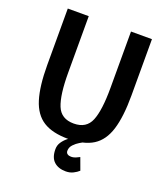

<svg xmlns="http://www.w3.org/2000/svg" viewBox="-152 -773 922 1059"><g transform="rotate(20 309.0 -243.0)"><path d="M556 -336Q556 -212 532.5 -136Q509 -60 455 -26Q401 8 309 8Q217 8 163 -26Q109 -60 85.5 -136Q62 -212 62 -336V-667H185V-336Q185 -205 210 -143.5Q235 -82 309 -82Q383 -82 408 -143.5Q433 -205 433 -336V-667H556ZM390 0Q390 0 374.5 9Q359 18 343.5 34Q328 50 328 71Q328 83 336.5 89Q345 95 358 95Q374 95 390.5 87Q407 79 407 79L433 150Q420 162 401 171.5Q382 181 358 181Q314 181 288.5 157.5Q263 134 263 85Q263 62 275.5 43.5Q288 25 304.5 12Q321 -1 334 -8.5Q347 -16 347 -16Z"/></g></svg>

Font: Epunda Sans SemiBold
Style: Regular
Weight: 600
Designer: Simon Atzbach
Foundry: typofactur
Version: Version 2.204; ttfautohint (v1.8.4.7-5d5b)